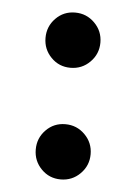

<svg xmlns="http://www.w3.org/2000/svg" viewBox="-41 -507 363 514"><g transform="rotate(5 141.0 -250.0)"><path d="M140.8 -25.8Q110 -25.8 88.8 -47.5Q67.5 -69.2 67.5 -100Q67.5 -130.8 88.8 -152.5Q110 -174.2 140.8 -174.2Q171.7 -174.2 193.3 -152.5Q215 -130.8 215 -100Q215 -69.2 193.3 -47.5Q171.7 -25.8 140.8 -25.8ZM140.8 -325.8Q110 -325.8 88.8 -347.5Q67.5 -369.2 67.5 -400Q67.5 -430.8 88.8 -452.5Q110 -474.2 140.8 -474.2Q171.7 -474.2 193.3 -452.5Q215 -430.8 215 -400Q215 -369.2 193.3 -347.5Q171.7 -325.8 140.8 -325.8Z"/></g></svg>

Font: Funnel Display Medium
Style: Regular
Weight: 500
Designer: NORD ID, Kristian Moeller
Foundry: Dicotype
Version: Version 1.000